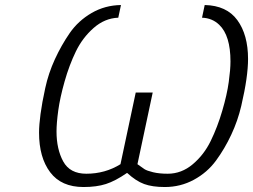

<svg xmlns="http://www.w3.org/2000/svg" viewBox="-20 -731 1012 768"><path d="M136.2 -200.2Q136.2 -231 142.1 -274.9Q147.9 -318.8 160.9 -378.4Q173.8 -438 199.5 -493.9Q225.1 -549.8 259 -598.9Q293 -647.9 346.4 -679Q399.9 -710 463.9 -710.9L453.1 -660.2Q398.9 -658.2 354.5 -619.1Q310.1 -580.1 283.4 -525.1Q256.8 -470.2 238.5 -405.5Q220.2 -340.8 213.1 -289.8Q206.1 -238.8 206.1 -205.1Q206.1 -134.3 232.9 -85.2Q259.8 -36.1 325.2 -36.1Q400.4 -36.1 461.9 -74.2L522.9 -360.8H590.8L529.8 -74.2Q547.9 -61 557.9 -54.4Q567.9 -47.9 592.5 -42Q617.2 -36.1 650.9 -36.1Q706.1 -36.1 751 -74Q795.9 -111.8 823 -167.5Q850.1 -223.1 869.1 -288.1Q888.2 -353 895 -403.1Q901.9 -453.1 901.9 -484.9Q901.9 -588.9 856.9 -631.8Q829.1 -658.7 788.1 -660.2L798.8 -710.9Q886.7 -709 929.4 -650.4Q972.2 -591.8 972.2 -495.1Q972.2 -460 965.6 -413.6Q959 -367.2 945.1 -307.6Q931.2 -248 905 -192.1Q878.9 -136.2 844 -88.6Q809.1 -41 755.6 -12Q702.1 17.1 639.2 17.1Q589.4 17.1 556.6 5.1Q523.9 -6.8 488.8 -39.1H487.8Q440.9 -6.8 403.6 5.1Q366.2 17.1 314 17.1Q225.1 17.1 180.7 -42Q136.2 -101.1 136.2 -200.2Z"/></svg>

Font: CMU Bright
Style: Oblique
Weight: 500
Italic angle: -12°
Version: Version 0.7.0